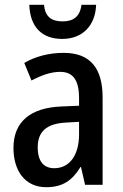

<svg xmlns="http://www.w3.org/2000/svg" viewBox="-20 -769 513 799"><path d="M380 -749H319C313 -699 284 -680 241 -680C194 -680 168 -699 163 -749H102C105 -657 154 -607 239 -607C323 -607 377 -662 380 -749ZM245 -549C183 -549 127 -534 81 -507L111 -434C153 -456 192 -470 230 -470C283 -470 309 -437 309 -360V-329L237 -326C106 -321 36 -262 36 -153C36 -60 83 10 172 10C240 10 280 -17 315 -74H317L334 0H407V-363C407 -485 356 -549 245 -549ZM256 -259 309 -262V-210C309 -120 267 -69 206 -69C163 -69 137 -96 137 -156C137 -220 172 -255 256 -259Z"/></svg>

Font: Noto Sans Thai Looped Condensed Medium
Style: Regular
Weight: 500
Width: 3
Designer: Sasikarn Vongin, Ben Mitchell
Foundry: The Fontpad Ltd
Version: Version 1.001